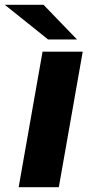

<svg xmlns="http://www.w3.org/2000/svg" viewBox="-58 -783 386 803"><path d="M188 0H20L120 -567H288ZM124 -763 264 -618H143L-38 -763Z"/></svg>

Font: Open Sauce Sans Black Italic
Style: Regular
Weight: 900
Italic angle: -10°
Designer: Alfredo Marco Pradil
Foundry: Creative Sauce Fz LLC
Version: Version 1.477